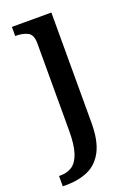

<svg xmlns="http://www.w3.org/2000/svg" viewBox="-159 -593 619 891"><g transform="rotate(-20 151.0 -148.0)"><path d="M-10 240V189H-3Q32 189 56 172.5Q80 156 93 116Q106 76 106 7V-424Q106 -467 82 -479Q58 -491 25 -491H21V-536H216V8Q216 97 189 148Q162 199 115 219.5Q68 240 7 240Z"/></g></svg>

Font: Noto Serif Tamil Medium
Style: Regular
Weight: 500
Designer: Indian Type Foundry, Tom Grace, and the Monotype Design Team
Foundry: Monotype Imaging Inc.
Version: Version 2.004; ttfautohint (v1.8.4.7-5d5b)